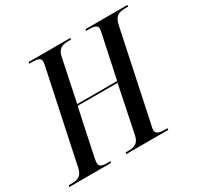

<svg xmlns="http://www.w3.org/2000/svg" viewBox="-181 -890 1092 1066"><g transform="rotate(-30 365.0 -357.0)"><path d="M-28 0H240L243 -10H225C188 -10 171 -16 171 -39C171 -46 173 -56 174 -65L238 -367H494L432 -66C422 -18 394 -10 358 -10H340L337 0H607L609 -10H591C553 -10 534 -18 534 -41C534 -48 536 -57 539 -69L660 -642C671 -696 700 -704 739 -704H756L758 -714H489L487 -704H506C544 -704 559 -696 559 -676C559 -668 557 -658 554 -644L497 -377H241L298 -649C308 -696 335 -704 373 -704H390L392 -714H124L122 -704H139C181 -704 196 -696 196 -676C196 -670 194 -658 191 -644L68 -64C58 -18 30 -10 -8 -10H-25Z"/></g></svg>

Font: Noto Serif Display Condensed Medium
Style: Italic
Weight: 500
Width: 3
Italic angle: -12°
Designer: Monotype Design Team
Foundry: Monotype Imaging Inc.
Version: Version 2.009